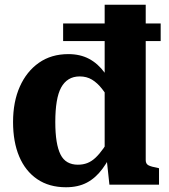

<svg xmlns="http://www.w3.org/2000/svg" viewBox="-20 -778 711 809"><path d="M268 -550Q318 -550 355.5 -530Q393 -510 421 -471.5Q449 -433 469 -377L451 -340Q430 -378 410 -403.5Q390 -429 367.5 -442.5Q345 -456 316 -456Q289 -456 269.5 -444Q250 -432 237.5 -409Q225 -386 219 -349.5Q213 -313 213 -264Q213 -217 218.5 -183Q224 -149 235 -127Q246 -105 264.5 -94.5Q283 -84 308 -84Q330 -84 348 -91Q366 -98 382.5 -113.5Q399 -129 416 -153Q433 -177 451 -210L465 -160Q440 -105 411.5 -66.5Q383 -28 346 -8.5Q309 11 258 11Q187 11 137 -23Q87 -57 61 -118.5Q35 -180 35 -264Q35 -349 63.5 -413Q92 -477 144 -513.5Q196 -550 268 -550ZM421 -758H594V-103Q594 -87 606.5 -81Q619 -75 643 -71L650 -69V0H441L428 -121L421 -115ZM657 -679V-605H246V-679Z"/></svg>

Font: Roboto Serif SemiCondensed
Style: Bold
Weight: 700
Width: 4
Designer: Greg Gazdowicz
Foundry: Commercial Type
Version: Version 1.007